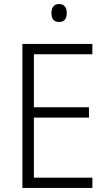

<svg xmlns="http://www.w3.org/2000/svg" viewBox="-20 -932 534 952"><path d="M438 0H91V-714H438V-663H148V-400H421V-349H148V-51H438ZM273 -912Q292 -912 301.5 -900Q311 -888 311 -868Q311 -823 273 -823Q235 -823 235 -868Q235 -888 244.5 -900Q254 -912 273 -912Z"/></svg>

Font: Noto Sans Gurmukhi SemiCondensed Light
Style: Regular
Weight: 300
Width: 4
Designer: Jelle Bosma - Monotype Design Team
Foundry: Monotype Imaging Inc.
Version: Version 2.004; ttfautohint (v1.8.4.7-5d5b)